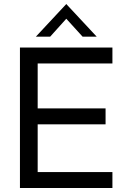

<svg xmlns="http://www.w3.org/2000/svg" viewBox="-20 -933 625 953"><path d="M79 0V-697H538V-618H167V-395H504V-316H167V-79H538V0ZM158 -751 309 -913 460 -751H390L309 -840L229 -751Z"/></svg>

Font: Hanken Grotesk
Style: Regular
Weight: 400
Designer: Alfredo Marco Pradil
Foundry: Hanken Design Co.
Version: Version 3.013